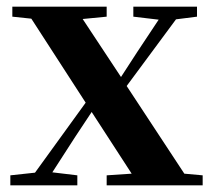

<svg xmlns="http://www.w3.org/2000/svg" viewBox="-20 -556 639 576"><path d="M380 -506 456 -497 391 -399 343 -325 228 -499 300 -506V-536H17V-506L74 -500L237 -248L85 -38L11 -30V0H212V-30L137 -39L206 -146L255 -220L375 -35L300 -30V0H588V-30L533 -35L360 -298L508 -498L571 -506V-536H380Z"/></svg>

Font: Noto Serif CJK KR
Style: Bold
Weight: 700
Designer: Ryoko NISHIZUKA 西塚涼子 (kana & ideographs); Frank Grießhammer (Latin, Greek & Cyrillic); Wenlong ZHANG 张文龙 (bopomofo); San
Foundry: Adobe
Version: Version 2.001;hotconv 1.1.0;makeotfexe 2.6.0